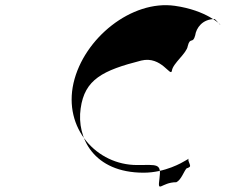

<svg xmlns="http://www.w3.org/2000/svg" viewBox="-20 -823 853 726"><path d="M523 -170C334 -170 269 -302 285 -413C300 -523 369 -557 514 -594C591 -613 626 -528 630 -556C634 -584 686 -621 690 -649C699 -685 709 -655 718 -689C722 -717 745 -751 792 -751C800 -744 813 -727 813 -730C813 -730 761 -784 641 -801C478 -824 297 -679 258 -509C219 -337 346 -199 498 -199C574 -199 591 -207 583 -148C575 -89 589 -134 647 -134C665 -143 675 -174 685 -186C704 -193 700 -194 693 -214C689 -226 702 -226 680 -215C670 -209 605 -170 523 -170Z"/></svg>

Font: Hussar Przerywany
Style: Obl
Weight: 400
Foundry: Cannot Into Space Fonts
Version: Version 0.982